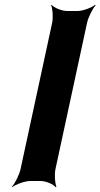

<svg xmlns="http://www.w3.org/2000/svg" viewBox="-20 -757 420 803"><path d="M212 -50 344 -661C349 -685 368 -722 380 -735L378 -737C363 -725 327 -711 304 -711H261C238 -711 205 -725 196 -737L194 -735C200 -722 203 -685 198 -661L66 -50C61 -26 42 11 30 24L31 26C46 14 84 0 107 0H150C173 0 204 14 213 26L216 24C210 11 207 -26 212 -50Z"/></svg>

Font: Asimov
Style: EdgeExtremeIt
Weight: 500
Designer: Google
Version: Version 2.000980: 2014